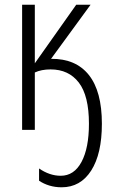

<svg xmlns="http://www.w3.org/2000/svg" viewBox="-20 -552 491 816"><path d="M413 -26Q413 102 367.5 173Q322 244 242 244Q214 244 189.5 236.5Q165 229 146 216V164Q191 195 238 195Q295 195 326.5 136Q358 77 358 -26Q358 -145 315 -201Q272 -257 195 -257Q156 -257 128 -244V0H74V-532H128V-283L304 -532H365L197 -302Q302 -303 357.5 -233.5Q413 -164 413 -26Z"/></svg>

Font: Noto Sans Condensed Light
Style: Regular
Weight: 300
Width: 3
Designer: Monotype Design Team
Foundry: Monotype Imaging Inc.
Version: Version 2.013; ttfautohint (v1.8.4.7-5d5b)